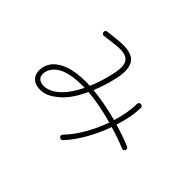

<svg xmlns="http://www.w3.org/2000/svg" viewBox="-145 -1014 1290 1290"><g transform="rotate(45 500.0 -368.5)"><path d="M526 -2Q514 -14 526 -28Q576 -79 618.5 -153Q661 -227 689 -306Q624 -324 561 -336Q498 -348 445 -352Q399 -252 344.5 -201Q290 -150 245 -138Q208 -129 176.5 -135Q145 -141 126 -163.5Q107 -186 107 -224Q107 -268 136 -305.5Q165 -343 227 -366Q289 -389 388 -389Q396 -389 404.5 -388.5Q413 -388 422 -388Q454 -460 475 -555Q497 -648 467.5 -681.5Q438 -715 350 -704Q327 -702 300.5 -698.5Q274 -695 251 -692Q244 -691 238 -696.5Q232 -702 232 -709Q230 -726 248 -728Q260 -730 279.5 -732Q299 -734 317.5 -736Q336 -738 346 -739Q462 -750 499 -702Q536 -654 511 -547Q501 -501 487.5 -460.5Q474 -420 460 -385Q514 -380 575.5 -368.5Q637 -357 700 -340Q715 -389 723.5 -436.5Q732 -484 732 -526Q732 -534 737.5 -539Q743 -544 750 -544Q758 -544 763.5 -539Q769 -534 769 -526Q769 -483 759.5 -433Q750 -383 733 -330Q772 -319 811 -305.5Q850 -292 887 -276Q894 -273 897 -266.5Q900 -260 897 -253Q894 -246 887 -243Q880 -240 873 -243Q798 -274 722 -296Q692 -212 647.5 -133.5Q603 -55 552 -2Q540 10 526 -2ZM235 -172Q278 -183 323 -228Q368 -273 407 -354H393Q260 -354 201 -315.5Q142 -277 142 -221Q142 -187 170 -174.5Q198 -162 235 -172Z"/></g></svg>

Font: Zen Maru Gothic Light
Style: Regular
Weight: 300
Designer: Yoshimichi Ohira
Foundry: Positype
Version: Version 1.001